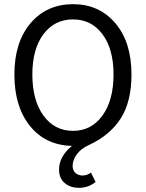

<svg xmlns="http://www.w3.org/2000/svg" viewBox="-20 -688 699 920"><path d="M49 -331Q49 -486 126.5 -577Q204 -668 330 -668Q455 -668 532.5 -577Q610 -486 610 -331Q610 -201 558.5 -120.5Q507 -40 406 7Q368 24 348 51.5Q328 79 328 107Q328 129 342 141Q356 153 375 153Q397 153 416 139L438 184Q403 212 359 212Q317 212 290 189Q263 166 263 125Q263 61 325 11Q198 8 123.5 -84.5Q49 -177 49 -331ZM135 -331Q135 -208 188 -134.5Q241 -61 330 -61Q418 -61 471 -134.5Q524 -208 524 -331Q524 -453 471 -524Q418 -595 330 -595Q241 -595 188 -524Q135 -453 135 -331Z"/></svg>

Font: RibengUni
Style: Regular
Weight: 400
Designer: (1) Dr. Andrew Glass (Senior Program Manager at Microsoft Corporation)
(2) Bivuti Chakma (Chakma Font Designer & Keyboar
Foundry: Bivuti Chakma
Version: Version 2.2022; Updated on: 03 June 2022; Friday